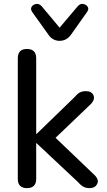

<svg xmlns="http://www.w3.org/2000/svg" viewBox="-20 -965 552 992"><path d="M288 -754Q252 -754 230 -786L147 -902Q136 -918 143.5 -930Q151 -942 167 -944.5Q183 -947 196 -932L288 -822L381 -932Q394 -947 409.5 -944.5Q425 -942 433 -930Q441 -918 429 -902L347 -786Q324 -754 288 -754ZM119 7Q72 7 72 -41V-664Q72 -712 119 -712Q167 -712 167 -664V-273H169L364 -462Q378 -479 391 -486.5Q404 -494 424 -494Q453 -494 462.5 -473.5Q472 -453 452 -430L267 -253L471 -58Q493 -34 481.5 -13.5Q470 7 444 7Q423 7 409.5 -1Q396 -9 380 -27L169 -225H167V-41Q167 7 119 7Z"/></svg>

Font: Chiron GoRound TC
Style: Regular
Weight: 400
Designer: Ryoko NISHIZUKA 西塚涼子 (kana, bopomofo & ideographs); Paul D. Hunt (Latin, Greek & Cyrillic); Sandoll Communications 산돌커뮤니
Foundry: Adobe
Version: Version 1.000;hotconv 1.1.1;makeotfexe 2.6.0